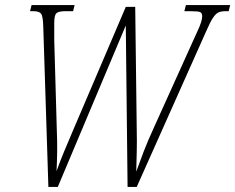

<svg xmlns="http://www.w3.org/2000/svg" viewBox="-20 -734 924 754"><path d="M150 -626Q149 -670 141.5 -680Q134 -690 112 -690H98L104 -714H273L267 -690H236Q210 -690 201.5 -682Q193 -674 193 -643Q193 -633 193 -612.5Q193 -592 193 -577L203 -227Q205 -182 204.5 -140.5Q204 -99 202 -62Q216 -101 232 -139.5Q248 -178 269 -227L474 -707H511L517 -223Q518 -178 517 -137Q516 -96 515 -60Q529 -99 544.5 -139.5Q560 -180 583 -230L752 -604Q765 -631 769.5 -646Q774 -661 774 -670Q774 -683 766 -686.5Q758 -690 729 -690H704L710 -714H884L878 -690H865Q849 -690 838.5 -685.5Q828 -681 817 -665Q806 -649 790 -612L517 0H481L474 -634L207 0H170Z"/></svg>

Font: Noto Serif ExtraCondensed ExtraLight
Style: Italic
Weight: 200
Width: 2
Italic angle: -12°
Designer: Monotype Design Team
Foundry: Monotype Imaging Inc.
Version: Version 2.014; ttfautohint (v1.8.4.7-5d5b)